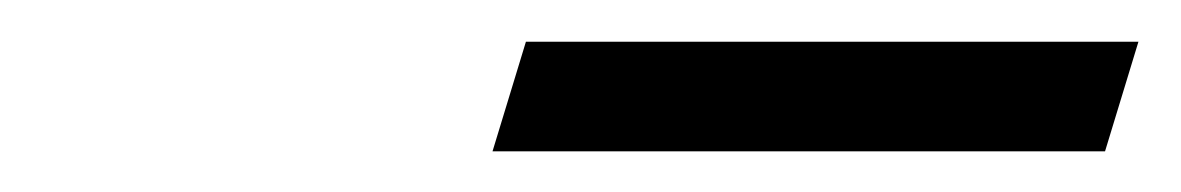

<svg xmlns="http://www.w3.org/2000/svg" viewBox="-20 -697 566 92"><path d="M216 -624.5 232 -677H525.5L509.5 -624.5Z"/></svg>

Font: Newsreader Display ExtraBold
Style: Italic
Weight: 800
Italic angle: -17°
Designer: Hugues Gentile
Foundry: Production Type
Version: Version 1.001